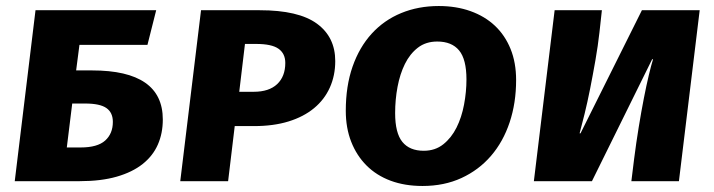

<svg xmlns="http://www.w3.org/2000/svg" viewBox="-20 -602 2374 638"><path d="M98 -568H499L470 -453H244L233 -368H286Q521 -368 521 -205Q521 -159 504.5 -121.5Q488 -84 454 -57Q420 -30 368 -15Q316 0 245 0H29ZM220 -258 202 -112H248Q304 -112 329.5 -135Q355 -158 355 -197Q355 -228 333.5 -243Q312 -258 263 -258Z M823 -297Q874 -297 901 -322.5Q928 -348 928 -393Q928 -424 905.5 -440Q883 -456 831 -456H794L775 -297ZM1094 -399Q1094 -351 1076 -311Q1058 -271 1023.5 -242.5Q989 -214 939 -198.5Q889 -183 824 -183H760L738 0H579L648 -568H843Q972 -568 1033 -523.5Q1094 -479 1094 -399Z M1695 -336Q1695 -260 1673.5 -195.5Q1652 -131 1611.5 -84Q1571 -37 1513.5 -10.5Q1456 16 1384 16Q1325 16 1278 -1.5Q1231 -19 1198 -52Q1165 -85 1147 -131Q1129 -177 1129 -234Q1129 -316 1151.5 -380.5Q1174 -445 1215 -490Q1256 -535 1313 -558.5Q1370 -582 1438 -582Q1496 -582 1543.5 -565Q1591 -548 1624.5 -516.5Q1658 -485 1676.5 -439.5Q1695 -394 1695 -336ZM1388 -101Q1426 -101 1453 -122.5Q1480 -144 1497 -178Q1514 -212 1522 -254.5Q1530 -297 1530 -338Q1530 -405 1505.5 -434.5Q1481 -464 1433 -464Q1395 -464 1368.5 -443.5Q1342 -423 1325.5 -389.5Q1309 -356 1301 -313.5Q1293 -271 1293 -226Q1293 -160 1317 -130.5Q1341 -101 1388 -101Z M1909 -159 2113 -568H2305L2236 0H2078L2087 -73Q2094 -128 2102.5 -180Q2111 -232 2119.5 -275.5Q2128 -319 2136 -352.5Q2144 -386 2150 -405H2147L1947 0H1754L1823 -568H1980L1972 -495Q1967 -450 1958.5 -401.5Q1950 -353 1941 -307.5Q1932 -262 1922.5 -223.5Q1913 -185 1906 -159Z"/></svg>

Font: Qjlgwqiwhsfqbnnlvksmvfsycuq
Style: Regular
Weight: 700
Italic angle: -8°
Designer: Carrois Corporate & Edenspiekermann
Foundry: Carrois Corporate GbR & Edenspiekermann AG
Version: Version 2.001